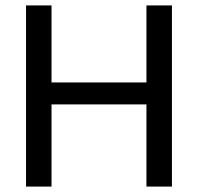

<svg xmlns="http://www.w3.org/2000/svg" viewBox="-20 -688 730 708"><path d="M76 0V-668H170V-384H520V-668H614V0H520V-303H170V0Z"/></svg>

Font: Atkinson Hyperlegible Pro
Style: Regular
Weight: 400
Designer: Elliott Scott, Megan Eiswerth, Linus Boman, Theodore Petrosky, Jacob Perez
Foundry: Braille Institute
Version: Version 1.5.1